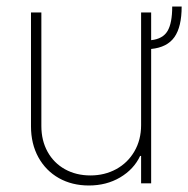

<svg xmlns="http://www.w3.org/2000/svg" viewBox="-20 -569 584 596"><path d="M449.2 -417V0H418V-85H415Q395.5 -43.5 353 -18.3Q310.5 6.8 255.9 6.8Q203.6 6.8 162.8 -16.1Q122.1 -39.1 99.1 -80.8Q76.2 -122.6 76.2 -176.8V-530.3H108.4V-177.7Q108.4 -132.8 127.7 -97.9Q147 -63 181.6 -43.7Q216.3 -24.4 260.7 -24.4Q304.7 -24.4 340.6 -43.9Q376.5 -63.5 397.2 -99.1Q418 -134.8 418 -180.7V-530.3H449.2V-444.3Q485.4 -448.2 500 -472.7Q514.6 -497.1 514.6 -548.8H543.9Q543.9 -485.8 521.5 -453.9Q499 -421.9 449.2 -417Z"/></svg>

Font: Pretendard Thin
Style: Regular
Weight: 100
Designer: Base glyphs from Inter by Rasmus Andersson; Hangeul glyphs from Noto Sans CJK(Source Han Sans) by Jang Soo-young and Kan
Foundry: Kil Hyung-jin
Version: Version 1.309